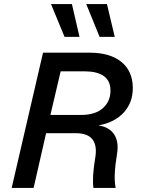

<svg xmlns="http://www.w3.org/2000/svg" viewBox="-20 -917 688 937"><path d="M331 -897 368 -737H295L229 -897ZM502 -897 540 -737H466L401 -897ZM37 0 190 -660H416Q516 -660 571 -616Q626 -572 628 -493Q630 -419 585 -369Q540 -319 460 -305Q514 -297 537.5 -260.5Q561 -224 551 -165Q533 -57 544 -3V0H436Q429 -51 444 -142Q467 -267 350 -267H205L144 0ZM226 -356H375Q446 -356 483.5 -390.5Q521 -425 519 -480Q516 -569 390 -569H276Z"/></svg>

Font: Elaine Sans Medium
Style: Italic
Weight: 500
Italic angle: -13°
Designer: Wei Huang
Foundry: Wei Huang
Version: Version 2.001;December 24, 2019;FontCreator 12.0.0.2547 64-b